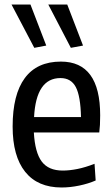

<svg xmlns="http://www.w3.org/2000/svg" viewBox="-20 -822 498 851"><path d="M132 -610 31 -802H115L185 -620ZM294 -610 194 -802H278L348 -620ZM253 9Q147 9 91.5 -60.5Q36 -130 36 -261Q36 -403 90 -476Q144 -549 250 -549Q424 -549 424 -311Q424 -285 423 -268.5Q422 -252 420 -235H130Q135 -146 165 -106Q195 -66 258 -66Q288 -66 323 -73Q358 -80 399 -96L404 -22Q372 -8 331.5 0.5Q291 9 253 9ZM248 -476Q140 -476 131 -303H339Q337 -396 316 -436Q295 -476 248 -476Z"/></svg>

Font: Encode Sans Compressed
Style: Medium
Weight: 500
Designer: Pablo Impallari, Andres Torresi
Foundry: Pablo Impallari, Andres Torresi
Version: Version 1.000; ttfautohint (v1.00) -l 8 -r 50 -G 200 -x 14 -